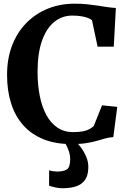

<svg xmlns="http://www.w3.org/2000/svg" viewBox="-20 -771 703 1042"><path d="M368.3 11Q281.7 11 216.1 -15.3Q150.4 -41.6 106.5 -91Q62.5 -140.3 40.4 -209.6Q18.3 -278.8 18.3 -364.4Q18.3 -453.3 45.8 -524.6Q73.4 -595.8 123.1 -646.4Q172.9 -697 239.6 -724Q306.4 -751 385.1 -751Q421.2 -751 452 -747.9Q482.8 -744.8 509.8 -740.6Q536.7 -736.3 561.3 -732.7Q585.9 -729.1 608.8 -727.7L597.5 -517.6H509.7L479.4 -660.8Q472.9 -667.3 458.5 -673.1Q444.1 -678.8 422.6 -682.6Q401 -686.4 371.6 -686.4Q317 -686.4 274.6 -652.2Q232.1 -618.1 208 -550.2Q183.9 -482.2 183.9 -380.4Q183.9 -310.9 195.7 -251.3Q207.4 -191.7 231.2 -147.5Q255 -103.4 291.3 -78.7Q327.7 -54 376.5 -54Q409.3 -54 430.7 -58.4Q452.1 -62.8 465.5 -70.4Q479 -78 488.7 -86.7L533.8 -199.5L616.4 -191L595 -27Q571.2 -25.4 550 -19.4Q528.8 -13.4 504.5 -6.3Q480.2 0.7 447.5 5.9Q414.8 11 368.3 11ZM318.3 250.6Q300.5 250.6 280 246.2Q259.5 241.8 246.3 236.5L246.7 153.2Q257.2 156.7 270.2 158.4Q283.3 160.1 289.7 160.1Q324.5 160.1 342.8 148.5Q361 136.8 361 91Q361 72.1 354.9 53.3Q348.7 34.4 341 19.5Q333.3 4.7 328.1 -2.2L371.7 -6.4L391.5 -2.2Q402.4 7.3 418.8 28.9Q435.3 50.5 448 79.9Q460.7 109.4 459.2 142.7Q457.8 182.9 440.6 206.5Q423.3 230.2 392.5 240.4Q361.7 250.6 318.3 250.6Z"/></svg>

Font: Merriweather 7pt Light
Style: Regular
Weight: 300
Designer: Eben Sorkin
Foundry: Eben Sorkin
Version: Version 2.200;gftools[0.9.31]